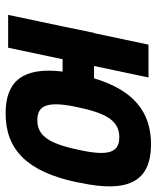

<svg xmlns="http://www.w3.org/2000/svg" viewBox="43 -592 558 684"><g transform="rotate(90 322.0 -250.0)"><path d="M33 0H150L191 -194H235C218 -54 268 9 384 9C514 9 592 -69 629 -244L631 -256C669 -431 624 -509 494 -509C378 -509 301 -446 259 -306H215L256 -500H139L98 -306H97L74 -194ZM362 -248 363 -252C385 -358 415 -396 469 -396C524 -396 537 -357 514 -252L513 -248C491 -143 462 -104 408 -104C354 -104 339 -142 362 -248Z"/></g></svg>

Font: LT Wave Mono Bold
Style: Italic
Weight: 700
Designer: Daniel Lyons
Version: Version 2.5 (Glyphs App)